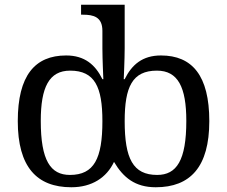

<svg xmlns="http://www.w3.org/2000/svg" viewBox="-20 -780 958 810"><path d="M281 10C368 10 430 -31 461 -97C500 -31 550 10 637 10C783 10 863 -76 863 -269C863 -461 791 -546 659 -546C581 -546 536 -507 506 -446H502C502 -446 506 -531 506 -576V-760H322V-718H330C374 -718 412 -709 412 -650V-576C412 -531 416 -446 416 -446H412C382 -507 337 -546 259 -546C127 -546 55 -461 55 -269C55 -76 135 10 281 10ZM275 -42C193 -42 152 -103 152 -270C152 -412 187 -482 276 -482C380 -482 412 -413 412 -269C412 -111 377 -42 275 -42ZM643 -42C541 -42 506 -111 506 -269C506 -413 538 -482 642 -482C731 -482 766 -412 766 -270C766 -103 725 -42 643 -42Z"/></svg>

Font: Noto Serif Thai
Style: Regular
Weight: 400
Designer: Monotype Design Team
Foundry: Monotype Imaging Inc.
Version: Version 1.901